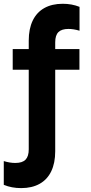

<svg xmlns="http://www.w3.org/2000/svg" viewBox="-72 -761 476 1006"><path d="M-52.2 207.5V83Q-20.5 92.8 8.3 92.8Q45.4 92.8 62 75.4Q78.6 58.1 78.6 21.5V-504.9H217.3V31.7Q217.3 93.3 196.5 136.5Q175.8 179.7 135.7 202.1Q95.7 224.6 38.6 224.6Q-10.7 224.6 -52.2 207.5ZM-5.4 -503.9H344.2V-395.5H-5.4ZM344.7 -725.1V-600.1Q313.5 -609.4 286.6 -609.4Q251 -609.4 234.1 -592.8Q217.3 -576.2 217.3 -539.1V0H78.6V-548.3Q78.6 -609.9 99.4 -653.1Q120.1 -696.3 160.2 -718.8Q200.2 -741.2 256.8 -741.2Q304.7 -741.2 344.7 -725.1Z"/></svg>

Font: Wanted Sans Std Variable
Style: Regular
Weight: 400
Designer: Original Design by Kil Hyung-jin and Kang Hanbin, Wanted Lab, Inc;
Foundry: Wanted Lab, Inc.
Version: Version 1.003;Glyphs 3.2 (3227)